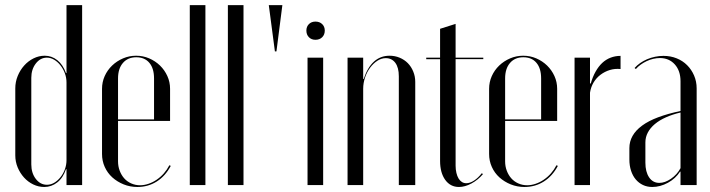

<svg xmlns="http://www.w3.org/2000/svg" viewBox="-20 -719 2758 746"><path d="M238.4 -31V0H299.1V-699H238.4V-461.4V-435.1H236.4Q224.5 -467.9 202.7 -485.2Q180.9 -502.5 153.8 -502.5Q131.1 -502.5 110.4 -492.2Q89.6 -481.9 73.9 -464.3Q58.2 -446.8 48.8 -423.8Q39.4 -400.8 39.4 -375.6V-115.2Q39.4 -90.9 48.6 -68.6Q57.9 -46.4 73.2 -29.4Q88.5 -12.4 109.1 -2.4Q129.6 7.5 151.9 7.5Q179.8 7.5 202.2 -10Q224.8 -27.5 236.4 -61.6H238.4ZM238.4 -398.5V-96.8Q238.4 -78.8 232.2 -61.5Q226 -44.2 215.2 -30.8Q204.5 -17.2 191 -9.2Q177.5 -1.1 162.6 -1.1Q136.5 -1.1 119.1 -23.9Q101.6 -46.6 101.6 -80.4V-416.5Q101.6 -449.6 119.2 -472.3Q136.8 -495 162.2 -495Q176.9 -495 190.4 -486.9Q203.9 -478.9 214.6 -465.4Q225.4 -451.9 231.9 -434.6Q238.4 -417.2 238.4 -398.5Z M376.4 -373.8V-120.5Q376.4 -93.8 387 -70.3Q397.6 -46.8 416.4 -29.8Q435.3 -12.8 460.4 -2.6Q485.6 7.5 513.9 7.5Q555.5 7.5 589.1 -13.8Q622.6 -35 643.5 -74.4L638.1 -77Q629.2 -59.8 616.7 -45.5Q604.1 -31.2 588.9 -20.9Q573.8 -10.5 557 -4.9Q540.2 0.8 524.2 0.8Q505.8 0.8 489.8 -6.4Q473.8 -13.6 462.8 -25.9Q451.8 -38.1 445.2 -55.3Q438.6 -72.5 438.6 -91.9V-414.2Q438.6 -452.4 457.6 -474.4Q476.6 -496.5 509.4 -496.5Q542.1 -496.5 560.3 -474.9Q578.5 -453.4 578.5 -414.2V-255H434.5V-249H640.8V-374.1Q640.8 -400.3 630.2 -423.6Q619.6 -446.9 601.6 -464.4Q583.6 -481.8 559.7 -492.2Q535.8 -502.5 508.9 -502.5Q482.1 -502.5 458.1 -492.2Q434 -481.9 415.6 -464.3Q397.2 -446.6 386.8 -423.4Q376.4 -400.2 376.4 -373.8Z M717.4 0H778.1V-699H717.4Z M865.4 0H926.1V-699H865.4Z M1024.4 -699H1077.1L1054.1 -519.4H1048.1Z M1174.9 -495V0H1235.6V-495ZM1170.4 -600.2Q1170.4 -584.4 1180.2 -574.4Q1190 -564.4 1205.6 -564.4Q1221.9 -564.4 1231.9 -574.4Q1241.9 -584.4 1241.9 -600.2Q1241.9 -615.5 1231.9 -625.3Q1221.9 -635.1 1205.6 -635.1Q1190 -635.1 1180.2 -625.3Q1170.4 -615.5 1170.4 -600.2Z M1393.1 -412.1H1391.1V-442.1V-495H1330.4V0H1391.1V-373.8Q1391.1 -396.5 1398.4 -417.9Q1405.6 -439.4 1418.1 -456Q1430.5 -472.6 1446.2 -482.9Q1461.9 -493.1 1478.8 -493.1Q1502.5 -493.1 1516.1 -474.7Q1529.6 -456.2 1529.6 -422.6V0H1593.4V-400.9Q1593.4 -422.2 1585.6 -441.1Q1577.9 -460 1564.6 -473.6Q1551.2 -487.1 1532.9 -494.8Q1514.5 -502.5 1493.6 -502.5Q1458.4 -502.5 1433.2 -479.9Q1408 -457.2 1393.1 -412.1Z M1763.2 7.5Q1786.5 7.5 1811.8 -6.1Q1837.1 -19.6 1856.6 -42.6L1852 -46Q1837.6 -27.5 1821.7 -17.3Q1805.9 -7.1 1791.8 -7.1Q1782.1 -7.1 1774.5 -12Q1766.9 -16.9 1761.6 -25.7Q1756.3 -34.5 1753.3 -47.3Q1750.2 -60.1 1750.2 -75.1V-489.2H1857.8V-495H1750.2V-626.2L1689.9 -607.1V-494.9H1636.1V-489H1689.9V-93.6Q1689.9 -48 1709.8 -20.2Q1729.8 7.5 1763.2 7.5Z M1880.4 -373.8V-120.5Q1880.4 -93.8 1891 -70.3Q1901.6 -46.8 1920.4 -29.8Q1939.3 -12.8 1964.4 -2.6Q1989.6 7.5 2017.9 7.5Q2059.5 7.5 2093.1 -13.8Q2126.6 -35 2147.5 -74.4L2142.1 -77Q2133.2 -59.8 2120.7 -45.5Q2108.1 -31.2 2092.9 -20.9Q2077.8 -10.5 2061 -4.9Q2044.2 0.8 2028.2 0.8Q2009.8 0.8 1993.8 -6.4Q1977.8 -13.6 1966.8 -25.9Q1955.8 -38.1 1949.2 -55.3Q1942.6 -72.5 1942.6 -91.9V-414.2Q1942.6 -452.4 1961.6 -474.4Q1980.6 -496.5 2013.4 -496.5Q2046.1 -496.5 2064.3 -474.9Q2082.5 -453.4 2082.5 -414.2V-255H1938.5V-249H2144.8V-374.1Q2144.8 -400.3 2134.2 -423.6Q2123.6 -446.9 2105.6 -464.4Q2087.6 -481.8 2063.7 -492.2Q2039.8 -502.5 2012.9 -502.5Q1986.1 -502.5 1962.1 -492.2Q1938 -481.9 1919.6 -464.3Q1901.2 -446.6 1890.8 -423.4Q1880.4 -400.2 1880.4 -373.8Z M2272.4 -495V-424.6V-394.6H2275.4Q2282.8 -420.8 2294.2 -440.9Q2305.6 -461.1 2320 -474.6Q2334.4 -488 2352.4 -494.9Q2370.5 -501.9 2391.1 -501.9V-450.8Q2369.2 -453 2349.5 -447Q2329.8 -441 2313.4 -428.7Q2297.1 -416.4 2286.4 -398.7Q2275.8 -381 2272.4 -358.9V0H2212.4V-495Z M2425.4 -99.2Q2425.4 -75.6 2431.9 -55.6Q2438.5 -35.6 2450.2 -21.8Q2462 -7.9 2478.2 -0.2Q2494.5 7.5 2514.2 7.5Q2545.1 7.5 2575.2 -8.9Q2605.2 -25.4 2622.1 -52H2624.1V-28.2V0H2686.8V-375.5Q2686.8 -402.4 2676.8 -425.6Q2666.8 -448.8 2649.6 -465.9Q2632.5 -483 2609 -492.4Q2585.5 -501.9 2557.8 -501.9Q2541.5 -501.9 2525.2 -498.5Q2508.9 -495.1 2494.2 -488.9Q2479.6 -482.6 2467.1 -473.9Q2454.6 -465.1 2445.6 -454.8L2450.6 -450.8Q2458.2 -459.8 2468.9 -467.5Q2479.5 -475.2 2492.2 -481.3Q2504.9 -487.4 2518.2 -490.4Q2531.6 -493.5 2543.8 -493.5Q2579.5 -493.5 2601.8 -468.8Q2624.1 -444.1 2624.1 -403.2V-287.8Q2574.2 -277.2 2536.9 -263.2Q2499.6 -249.2 2474.9 -231Q2450.1 -212.8 2437.8 -191Q2425.4 -169.2 2425.4 -143.6ZM2541.8 -8.4Q2516.6 -8.4 2502.1 -29.8Q2487.6 -51.2 2487.6 -87.2V-165.8Q2487.6 -186.1 2497.1 -204.1Q2506.6 -222.1 2524.4 -237Q2542.2 -251.9 2567.6 -263.2Q2593 -274.6 2624.1 -281.8V-65.6Q2610.6 -40.6 2587.1 -24.5Q2563.6 -8.4 2541.8 -8.4Z"/></svg>

Font: Moniqa Black
Style: Regular
Weight: 900
Designer: Rajesh Rajput
Foundry: Rajesh Rajput
Version: Version 1.000